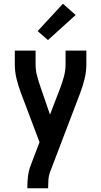

<svg xmlns="http://www.w3.org/2000/svg" viewBox="-20 -790 540 1025"><path d="M126 215V208Q126 179 129.5 150.5Q133 122 143 95L191 -31L92 -293Q78 -330 68.5 -368.5Q59 -407 59 -447V-520H170V-446Q170 -415 178 -385Q186 -355 196 -326L247 -178L304 -327Q315 -356 322.5 -386Q330 -416 330 -447V-520H441V-447Q441 -407 431.5 -368.5Q422 -330 408 -293L247 129Q240 148 238.5 168Q237 188 237 208V215ZM236 -576 181 -624 316 -770 384 -710Z"/></svg>

Font: Iosevka SS08 Regular
Style: Bold
Weight: 700
Monospace: yes
Designer: Belleve Invis
Foundry: Belleve Invis
Version: Version 16.3.4; ttfautohint (v1.8.4)